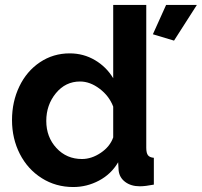

<svg xmlns="http://www.w3.org/2000/svg" viewBox="-20 -750 820 780"><path d="M28.8 -262.2Q28.8 -336.9 58.6 -398.9Q88.4 -460.9 142.3 -497.1Q196.3 -533.2 263.2 -533.2Q319.3 -533.2 366 -505.6Q412.6 -478 439.9 -432.1V-730H574.2V-149.9Q574.2 -128.4 581.1 -119.4Q587.9 -110.4 605 -108.9V0Q570.3 6.8 547.9 6.8Q512.2 6.8 488.5 -11Q464.8 -28.8 461.9 -58.1L460 -90.8Q431.6 -42.5 382.3 -16.4Q333 9.8 277.8 9.8Q206.5 9.8 149.4 -26.4Q92.3 -62.5 60.5 -124.8Q28.8 -187 28.8 -262.2ZM687 -585 601.1 -610.8 654.8 -730H779.8ZM439.9 -191.9V-316.9Q423.3 -360.4 384.5 -389.6Q345.7 -418.9 305.2 -418.9Q246.1 -418.9 207 -371.3Q168 -323.7 168 -258.8Q168 -193.4 209.2 -148.7Q250.5 -104 313 -104Q352.1 -104 389.4 -129.2Q426.8 -154.3 439.9 -191.9Z"/></svg>

Font: Rawline
Style: Bold
Weight: 700
Designer: Matt McInerney, Pablo Impallari, Rodrigo Fuenzalida
Foundry: Matt McInerney, Pablo Impallari, Rodrigo Fuenzalida
Version: Version 4.020;PS 004.020;hotconv 1.0.88;makeotf.lib2.5.64775